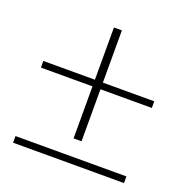

<svg xmlns="http://www.w3.org/2000/svg" viewBox="-112 -710 791 815"><g transform="rotate(20 283.5 -303.0)"><path d="M533 0H32V-30H533ZM303 -370H535V-340H303V-105H267V-340H34V-370H267V-606H303Z"/></g></svg>

Font: Playfair Display SC Black
Style: Regular
Weight: 900
Designer: Claus Eggers Sørensen
Foundry: Claus Eggers Sørensen
Version: Version 1.200; ttfautohint (v1.6)